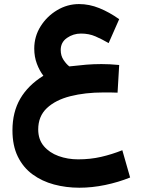

<svg xmlns="http://www.w3.org/2000/svg" viewBox="-20 -567 683 925"><path d="M554.2 -253.9 546.4 -120.6Q525.4 -121.6 510 -121.6Q494.6 -121.6 479 -121.6Q390.1 -121.6 318.8 -103.5Q247.6 -85.4 205.8 -46.1Q164.1 -6.8 164.1 56.6Q164.1 105 191.2 137Q218.3 168.9 262.2 184.8Q306.2 200.7 356.4 200.7Q415.5 200.7 467.3 188.7Q519 176.8 569.3 156.7L606.9 288.1Q550.3 311 486.8 324.2Q423.3 337.4 362.3 337.4Q298.3 337.4 240.2 321.8Q182.1 306.2 137 273.2Q91.8 240.2 65.9 187.5Q40 134.8 40 61Q40 -26.9 77.6 -91.6Q115.2 -156.2 189 -202.1Q170.4 -226.1 157.7 -259.8Q145 -293.5 145 -333Q145 -391.1 175.3 -439.7Q205.6 -488.3 254.9 -517.8Q304.2 -547.4 360.8 -547.4Q410.2 -547.4 458.5 -527.8Q506.8 -508.3 554.2 -474.6L503.4 -359.4Q470.7 -378.4 439.7 -391.8Q408.7 -405.3 370.1 -405.3Q333 -405.3 302.7 -384.3Q272.5 -363.3 272.5 -326.2Q272.5 -298.3 286.4 -277.8Q300.3 -257.3 314 -247.1Q358.9 -252.4 395.3 -255.4Q431.6 -258.3 468.8 -258.3Q489.3 -258.3 509.5 -257.3Q529.8 -256.3 554.2 -253.9Z"/></svg>

Font: Vazirmatn UI FD ExtraBold
Style: Regular
Weight: 800
Designer: Saber Rastikerdar
Foundry: Saber Rastikerdar
Version: Version 33.003